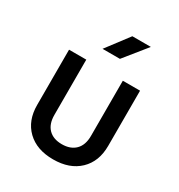

<svg xmlns="http://www.w3.org/2000/svg" viewBox="-186 -909 971 1042"><g transform="rotate(30 300.0 -388.0)"><path d="M300 9Q197 9 137.5 -48.5Q78 -106 78 -204V-550H186V-204Q186 -147 216 -116.5Q246 -86 300 -86Q354 -86 384.5 -116.5Q415 -147 415 -204V-550H523V-204Q523 -106 463 -48.5Q403 9 300 9ZM233 -645 339 -785H455L342 -645Z"/></g></svg>

Font: Tiny SemiBold
Style: Regular
Weight: 600
Designer: Philipp Nurullin, Konstantin Bulenkov
Foundry: JetBrains
Version: Version 2.251; ttfautohint (v1.8.4.7-5d5b)